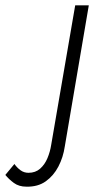

<svg xmlns="http://www.w3.org/2000/svg" viewBox="-153 -480 388 720"><path d="M-99 135 -133 176Q-120 192 -101 206Q-82 220 -54 220Q-11 221 18.5 200Q48 179 66 144.5Q84 110 90 69L180 -460H129L39 63Q35 89 25 113Q15 137 -2.5 152.5Q-20 168 -46 168Q-63 168 -76 158.5Q-89 149 -99 135Z"/></svg>

Font: Jost* 300 Light Italic
Style: Italic
Weight: 300
Italic angle: -10°
Version: Version 3.200; ttfautohint (v0.97) -l 8 -r 50 -G 200 -x 14 -